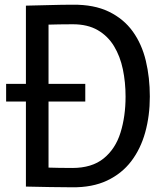

<svg xmlns="http://www.w3.org/2000/svg" viewBox="-20 -792 696 815"><path d="M342 -436V-361H6V-436ZM289 -772Q379 -773 442 -742.5Q505 -712 543.5 -658.5Q582 -605 599 -534Q616 -463 616 -382Q616 -301 596.5 -230.5Q577 -160 537 -107.5Q497 -55 434.5 -25.5Q372 4 286 3Q241 3 192 2Q143 1 90 0V-768Q142 -769 193 -770.5Q244 -772 289 -772ZM287 -79Q370 -79 420 -119.5Q470 -160 491.5 -229Q513 -298 513 -382Q513 -443 501.5 -498Q490 -553 464 -596Q438 -639 395 -664Q352 -689 289 -689Q264 -689 231.5 -688.5Q199 -688 168 -687L186 -705V-63L168 -81Q199 -80 230.5 -79.5Q262 -79 287 -79Z"/></svg>

Font: Yaldevi Medium
Style: Regular
Weight: 500
Designer: Sol Matas, Rajitha Manaperi, Kosala Senevirathne
Foundry: Mooniak
Version: Version 1.100